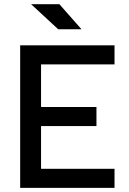

<svg xmlns="http://www.w3.org/2000/svg" viewBox="-20 -914 626 934"><path d="M78.1 0H537.1V-92.8H179.7V-300.8H449.2V-393.6H179.7V-600.6H537.1V-693.4H78.1ZM263.2 -771.5H376.5L269 -893.6H131.3Z"/></svg>

Font: CaskaydiaCove Nerd Font
Style: Regular
Weight: 400
Designer: Aaron Bell
Foundry: Saja Typeworks
Version: Version 2111.1;Nerd Fonts 2.3.3